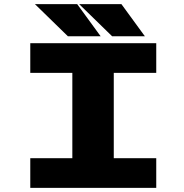

<svg xmlns="http://www.w3.org/2000/svg" viewBox="-20 -909 890 929"><path d="M681 -733.5H522.5L363 -889H567.5ZM467 -733.5H308.5L149 -889H353.5ZM736 -556.5H530.5V-143.5H736V0H126.5V-143.5H330V-556.5H126.5V-700H736Z"/></svg>

Font: League Mono Wide ExtraBold
Style: Regular
Weight: 800
Width: 8
Designer: Tyler Finck
Foundry: The League of Moveable Type / Tyler Finck
Version: Version 2.210